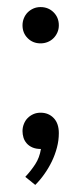

<svg xmlns="http://www.w3.org/2000/svg" viewBox="-20 -418 231 545"><path d="M43.9 -346.2Q43.9 -356.9 47.9 -366.5Q51.8 -376 58.6 -382.8Q65.4 -389.6 74.7 -393.8Q84 -397.9 95.2 -397.9Q117.2 -397.9 132.1 -383.1Q147 -368.2 147 -346.2Q147 -335 142.8 -325.7Q138.7 -316.4 131.8 -309.6Q125 -302.7 115.5 -298.8Q106 -294.9 95.2 -294.9Q73.2 -294.9 58.6 -309.6Q43.9 -324.2 43.9 -346.2ZM43.9 -45.9Q43.9 -56.6 47.9 -66.4Q51.8 -76.2 58.6 -83Q65.4 -89.8 74.7 -94Q84 -98.1 95.2 -98.1Q117.7 -98.1 132.3 -83Q147 -67.9 147 -40Q147 -19.5 141.6 1Q136.2 21.5 127 40.5Q117.7 59.6 105.7 76.4Q93.8 93.3 80.1 106.9L51.8 84Q67.9 66.9 80.1 48.1Q92.3 29.3 96.2 4.9Q82 4.9 72 0.5Q62 -3.9 55.7 -11.2Q49.3 -18.6 46.6 -27.6Q43.9 -36.6 43.9 -45.9Z"/></svg>

Font: Stint Ultra Condensed
Style: Regular
Weight: 400
Width: 1
Designer: Astigmatic (AOETI)
Foundry: Astigmatic (AOETI)
Version: Version 1.000